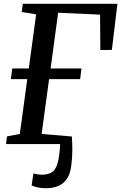

<svg xmlns="http://www.w3.org/2000/svg" viewBox="-20 -763 642 1017"><path d="M222.5 234Q201 234 180.5 229.8Q160 225.5 147.5 219L157 155.5Q167 158.5 180 160.5Q193 162.5 200 162.5Q238.5 162.5 259.5 145.8Q280.5 129 289.5 83Q292 70 294 54.2Q296 38.5 297.2 23.5Q298.5 8.5 298.5 0H12L17 -40.5L85 -53.5L124.5 -344H37.5L45 -400.5H132.5L171.5 -687L95 -699.5L101 -743H602L572.5 -498.5L511.5 -498L510 -685.5L288 -695.5L248 -400.5H411.5L404.5 -344H240L200.5 -53.5L360.5 -40Q363 -10 363.2 28.8Q363.5 67.5 357.5 115Q352 158.5 334.2 184.5Q316.5 210.5 288.2 222.2Q260 234 222.5 234Z"/></svg>

Font: Merriweather 24pt Medium
Style: Italic
Weight: 500
Italic angle: -7.8°
Version: Version 2.101